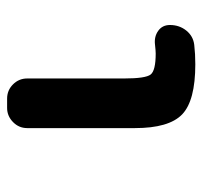

<svg xmlns="http://www.w3.org/2000/svg" viewBox="-34 -526 569 540"><g transform="rotate(-90 250.0 -255.5)"><path d="M394.5 -103.5Q417 -106.4 433.6 -94.7Q450.2 -83 450.2 -61.5Q450.2 -35.2 434.6 -15.6Q418.9 3.9 394.5 6.8Q369.1 9.8 339.8 9.8Q237.3 9.8 198.7 -27.3Q160.2 -64.5 160.2 -160.2V-462.9Q160.2 -486.3 177.2 -502.9Q194.3 -519.5 216.8 -519.5H243.2Q266.6 -519.5 283.2 -502.9Q299.8 -486.3 299.8 -462.9V-190.4Q299.8 -129.9 311 -115.7Q322.3 -101.6 370.1 -101.6Q377 -101.6 394.5 -103.5Z"/></g></svg>

Font: Rounded Mgen+ 1m bold
Style: Bold
Weight: 700
Designer: [Source Han Sans]
Ryoko NISHIZUKA  (kana & ideographs); Paul D. Hunt (Latin, Greek & Cyrillic); Wenlong ZHANG  (bopomofo
Version: Version 1.059.20150602